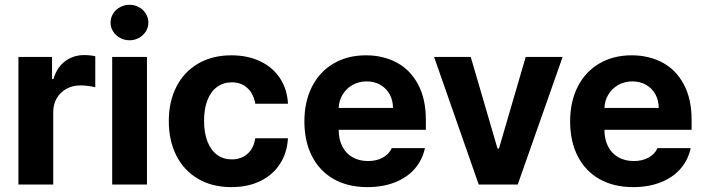

<svg xmlns="http://www.w3.org/2000/svg" viewBox="-20 -767 2929 798"><path d="M56.6 -530.3H196.3V-438.5H202.1Q216.3 -486.8 250.5 -512.5Q284.7 -538.1 330.1 -538.1Q355 -538.1 376 -533.2V-404.3Q365.2 -407.2 347.2 -409.7Q329.1 -412.1 314.5 -412.1Q282.2 -412.1 256.3 -397.9Q230.5 -383.8 215.8 -358.6Q201.2 -333.5 201.2 -301.8V0H56.6Z M446.3 -530.3H590.8V0H446.3ZM439.5 -672.9Q439.5 -692.9 450 -710Q460.4 -727.1 478.8 -737.1Q497.1 -747.1 518.6 -747.1Q539.6 -747.1 557.6 -737.1Q575.7 -727.1 586.2 -710Q596.7 -692.9 596.7 -672.9Q596.7 -653.3 586.2 -636.5Q575.7 -619.6 557.6 -609.6Q539.6 -599.6 518.6 -599.6Q497.1 -599.6 478.8 -609.6Q460.4 -619.6 450 -636.5Q439.5 -653.3 439.5 -672.9Z M681.6 -263.7Q681.6 -344.7 713.1 -406.5Q744.6 -468.3 803.5 -502.7Q862.3 -537.1 941.4 -537.1Q1009.3 -537.1 1061.5 -512.2Q1113.8 -487.3 1143.8 -441.7Q1173.8 -396 1176.8 -335.9H1041Q1034.2 -376.5 1008.8 -400.6Q983.4 -424.8 943.4 -424.8Q908.7 -424.8 882.6 -406Q856.4 -387.2 842.3 -351.1Q828.1 -314.9 828.1 -265.6Q828.1 -214.8 842.3 -178.7Q856.4 -142.6 882.3 -123.5Q908.2 -104.5 943.4 -104.5Q981.9 -104.5 1008.3 -127.4Q1034.7 -150.4 1041 -192.4H1176.8Q1173.3 -132.3 1144 -86.4Q1114.7 -40.5 1062.7 -14.9Q1010.7 10.7 941.4 10.7Q861.8 10.7 803 -23.9Q744.1 -58.6 712.9 -120.6Q681.6 -182.6 681.6 -263.7Z M1245.1 -262.7Q1245.1 -344.2 1276.6 -406.5Q1308.1 -468.8 1366.2 -502.9Q1424.3 -537.1 1501 -537.1Q1572.3 -537.1 1628.7 -507.1Q1685.1 -477.1 1717.5 -416.5Q1750 -356 1750 -268.6V-227.5H1387.7Q1387.7 -188 1402.6 -158.7Q1417.5 -129.4 1445.1 -113.5Q1472.7 -97.7 1509.8 -97.7Q1545.4 -97.7 1571.3 -112.1Q1597.2 -126.5 1608.4 -151.4H1746.1Q1735.8 -102.5 1704.1 -65.9Q1672.4 -29.3 1621.8 -9.3Q1571.3 10.7 1506.8 10.7Q1426.3 10.7 1367.4 -22.5Q1308.6 -55.7 1276.9 -117.4Q1245.1 -179.2 1245.1 -262.7ZM1613.3 -318.4Q1613.3 -350.1 1599.4 -375.2Q1585.4 -400.4 1560.5 -414.6Q1535.6 -428.7 1503.9 -428.7Q1471.7 -428.7 1445.6 -414.1Q1419.4 -399.4 1404.1 -374Q1388.7 -348.6 1387.7 -318.4Z M2131.8 0H1969.7L1784.2 -530.3H1936.5L2047.9 -149.4H2053.7L2165 -530.3H2318.4Z M2349.6 -262.7Q2349.6 -344.2 2381.1 -406.5Q2412.6 -468.8 2470.7 -502.9Q2528.8 -537.1 2605.5 -537.1Q2676.8 -537.1 2733.2 -507.1Q2789.6 -477.1 2822 -416.5Q2854.5 -356 2854.5 -268.6V-227.5H2492.2Q2492.2 -188 2507.1 -158.7Q2522 -129.4 2549.6 -113.5Q2577.1 -97.7 2614.3 -97.7Q2649.9 -97.7 2675.8 -112.1Q2701.7 -126.5 2712.9 -151.4H2850.6Q2840.3 -102.5 2808.6 -65.9Q2776.9 -29.3 2726.3 -9.3Q2675.8 10.7 2611.3 10.7Q2530.8 10.7 2471.9 -22.5Q2413.1 -55.7 2381.3 -117.4Q2349.6 -179.2 2349.6 -262.7ZM2717.8 -318.4Q2717.8 -350.1 2703.9 -375.2Q2689.9 -400.4 2665 -414.6Q2640.1 -428.7 2608.4 -428.7Q2576.2 -428.7 2550 -414.1Q2523.9 -399.4 2508.5 -374Q2493.2 -348.6 2492.2 -318.4Z"/></svg>

Font: Pretendard Std
Style: Bold
Weight: 700
Designer: Base glyphs from Inter by Rasmus Andersson; Hangeul glyphs from Noto Sans CJK(Source Han Sans) by Jang Soo-young and Kan
Foundry: Kil Hyung-jin
Version: Version 1.309